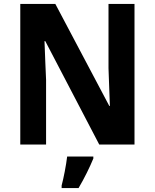

<svg xmlns="http://www.w3.org/2000/svg" viewBox="-20 -734 786 975"><path d="M663 0V-714H531V-387C533 -326 535 -272 538 -196H535L261 -714H83V0H214V-328C211 -389 209 -449 206 -525H210L484 0ZM454 71V61H321C316 104 303 171 293 208V221H379C409 170 435 117 454 71Z"/></svg>

Font: Noto Sans Malayalam SemiCondensed
Style: Bold
Weight: 700
Width: 4
Designer: Jelle Bosma - Monotype Design Team
Foundry: Monotype Imaging Inc.
Version: Version 2.104